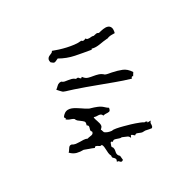

<svg xmlns="http://www.w3.org/2000/svg" viewBox="-159 -940 1159 1159"><g transform="rotate(45 420.5 -361.0)"><path d="M808.6 -203.1Q812.5 -193.4 809.6 -188.5Q806.6 -183.6 798.8 -180.7Q794.9 -178.7 793.9 -177.2Q793 -175.8 791 -168.9Q780.3 -177.7 776.4 -177.7Q772.5 -177.7 767.6 -175.8Q760.7 -170.9 754.9 -168.5Q749 -166 740.2 -170.9Q727.5 -168 716.3 -169.9Q705.1 -171.9 694.3 -174.3Q683.6 -176.8 673.8 -178.2Q664.1 -179.7 654.3 -176.8Q655.3 -168 650.4 -163.1Q645.5 -158.2 639.6 -153.3Q634.8 -148.4 633.3 -145Q631.8 -141.6 637.7 -133.8Q627 -121.1 617.7 -106.4Q608.4 -91.8 597.7 -78.1Q592.8 -55.7 581.5 -35.6Q570.3 -15.6 545.9 -2Q542 -9.8 538.1 -13.2Q534.2 -16.6 529.3 -23.4Q524.4 -28.3 522 -34.2Q519.5 -40 523.4 -48.8Q534.2 -58.6 539.1 -70.3Q543.9 -82 547.4 -94.7Q550.8 -107.4 554.7 -120.1Q558.6 -132.8 567.4 -143.6Q566.4 -151.4 567.9 -159.2Q569.3 -167 569.3 -174.8Q569.3 -179.7 566.9 -184.6Q564.5 -189.5 556.6 -192.4Q548.8 -187.5 542.5 -189.9Q536.1 -192.4 529.3 -197.3Q522.5 -201.2 518.1 -201.7Q513.7 -202.1 505.9 -195.3Q490.2 -207 481.4 -202.6Q472.7 -198.2 460.9 -188.5Q453.1 -181.6 445.8 -176.8Q438.5 -171.9 427.7 -170.9Q420.9 -166 416 -158.7Q411.1 -151.4 406.2 -144.5Q403.3 -142.6 400.9 -139.2Q398.4 -135.7 390.6 -130.9Q388.7 -136.7 387.7 -136.7Q385.7 -136.7 383.3 -134.8Q380.9 -132.8 374 -133.8Q365.2 -143.6 360.8 -156.2Q356.4 -168.9 359.4 -181.6Q362.3 -193.4 370.1 -204.1Q377.9 -214.8 388.2 -224.6Q398.4 -234.4 409.2 -243.7Q419.9 -252.9 428.7 -260.7Q435.5 -267.6 441.9 -273.9Q448.2 -280.3 451.2 -287.1Q460.9 -303.7 474.1 -321.3Q487.3 -338.9 504.9 -349.6Q508.8 -352.5 513.2 -355Q517.6 -357.4 521.5 -361.3L526.4 -366.2Q544.9 -358.4 543.9 -348.6Q543 -338.9 538.1 -325.2Q537.1 -322.3 536.6 -318.8Q536.1 -315.4 536.1 -308.6Q525.4 -307.6 521 -302.7Q516.6 -297.9 513.7 -290Q511.7 -282.2 508.8 -274.4Q505.9 -266.6 501 -260.7Q507.8 -257.8 516.1 -258.3Q524.4 -258.8 533.7 -259.3Q543 -259.8 552.7 -259.8Q562.5 -259.8 571.3 -255.9Q576.2 -252.9 579.1 -248Q582 -243.2 585 -238.3Q586.9 -236.3 587.9 -237.3Q585.9 -238.3 589.4 -238.8Q592.8 -239.3 600.6 -239.3Q602.5 -239.3 605 -239.7Q607.4 -240.2 609.4 -240.2Q627.9 -253.9 637.7 -281.2Q636.7 -289.1 646 -308.6Q655.3 -328.1 667.5 -349.1Q679.7 -370.1 690.9 -388.7Q702.1 -407.2 706.1 -412.1Q713.9 -422.9 721.7 -434.1Q729.5 -445.3 740.2 -455.1Q740.2 -458 741.7 -462.4Q743.2 -466.8 750 -470.7L753.9 -466.8L758.8 -489.3Q765.6 -481.4 767.6 -479.5Q769.5 -477.5 778.3 -475.6Q783.2 -473.6 788.1 -471.7Q793 -469.7 796.9 -461.9Q793.9 -454.1 791 -448.2Q788.1 -442.4 784.2 -434.6Q777.3 -423.8 775.4 -410.2Q774.4 -402.3 769 -395.5Q763.7 -388.7 758.8 -381.8Q753.9 -376 752.9 -371.6Q752 -367.2 755.9 -359.4Q752 -356.4 748 -354Q744.1 -351.6 740.2 -348.6Q737.3 -345.7 737.3 -341.8L749 -332Q735.4 -330.1 729 -322.8Q722.7 -315.4 714.8 -304.7Q712.9 -302.7 710.9 -299.8Q709 -296.9 707 -294.9Q706.1 -286.1 701.2 -279.3Q696.3 -272.5 691.4 -264.6Q686.5 -257.8 684.6 -252Q682.6 -246.1 688.5 -236.3Q681.6 -234.4 681.6 -232.4Q681.6 -230.5 681.6 -224.6Q684.6 -222.7 688 -220.2Q691.4 -217.8 694.3 -215.8Q699.2 -211.9 703.6 -210.4Q708 -209 712.9 -213.9Q726.6 -213.9 732.4 -210.9Q738.3 -208 749 -203.1Q754.9 -201.2 761.7 -201.2Q768.6 -201.2 779.3 -208ZM500 -587.9Q472.7 -543 442.4 -500.5Q412.1 -458 381.8 -415Q360.4 -384.8 339.8 -355.5Q319.3 -326.2 298.8 -294.9Q289.1 -281.2 280.8 -266.6Q272.5 -252 261.7 -238.3Q260.7 -237.3 255.9 -234.4Q251 -231.4 244.6 -228Q238.3 -224.6 232.4 -221.7Q226.6 -218.8 224.6 -217.8Q220.7 -228.5 214.4 -238.8Q208 -249 208 -259.8Q208 -263.7 209 -266.1Q210 -268.6 210.9 -273.4Q220.7 -279.3 225.1 -288.6Q229.5 -297.9 233.9 -308.6Q238.3 -319.3 244.6 -330.1Q251 -340.8 262.7 -348.6Q262.7 -362.3 269 -364.3Q275.4 -366.2 282.2 -372.1V-373L278.3 -381.8L287.1 -385.7Q301.8 -392.6 309.6 -405.8Q317.4 -418.9 324.2 -434.6Q331.1 -450.2 340.3 -464.8Q349.6 -479.5 367.2 -490.2Q374 -499 378.4 -508.8Q382.8 -518.6 387.7 -528.3Q404.3 -561.5 422.4 -585.9Q440.4 -610.4 477.5 -622.1L495.1 -603.5L490.2 -598.6L493.2 -594.7H491.2ZM232.4 -709Q229.5 -698.2 226.6 -688Q223.6 -677.7 223.6 -667Q223.6 -664.1 224.1 -660.2Q224.6 -656.2 224.6 -653.3L223.6 -652.3Q220.7 -638.7 219.2 -624.5Q217.8 -610.4 216.3 -596.7Q214.8 -583 211.4 -569.8Q208 -556.6 200.2 -543.9L205.1 -540Q182.6 -490.2 159.2 -442.9Q135.7 -395.5 96.7 -356.4Q98.6 -354.5 98.1 -353Q97.7 -351.6 98.6 -349.6Q102.5 -333 100.6 -326.7Q98.6 -320.3 83 -310.5H82Q66.4 -310.5 59.6 -316.9Q52.7 -323.2 50.8 -331.5Q48.8 -339.8 48.3 -347.7Q47.9 -355.5 44.9 -359.4L40 -365.2Q50.8 -379.9 64 -400.4Q77.1 -420.9 88.9 -443.4Q100.6 -465.8 109.4 -487.8Q118.2 -509.8 121.1 -529.3V-533.2Q129.9 -537.1 131.3 -544.9Q132.8 -552.7 129.9 -560.5Q138.7 -563.5 141.6 -568.8Q144.5 -574.2 146 -580.6Q147.5 -586.9 148.4 -593.8Q149.4 -600.6 154.3 -607.4Q154.3 -617.2 155.3 -626.5Q156.2 -635.7 164.1 -642.6Q164.1 -660.2 166 -677.7Q168 -695.3 175.3 -706.5Q182.6 -717.8 196.3 -719.7Q210 -721.7 232.4 -709Z"/></g></svg>

Font: Homemade Apple
Style: Regular
Weight: 400
Version: Version 1.001